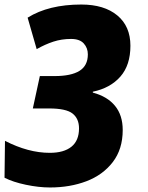

<svg xmlns="http://www.w3.org/2000/svg" viewBox="-59 -589 652 848"><path d="M-39 196 -37 33Q66 86 161 86Q223 86 256.5 59Q290 32 290 -22Q290 -65 261.5 -87.5Q233 -110 158 -110H86L117 -253H182Q255 -253 292 -276Q329 -299 329 -349Q329 -377 311 -397Q293 -417 255 -417Q213 -417 176.5 -405Q140 -393 103 -372L63 -511Q156 -569 300 -569Q401 -569 459 -521Q517 -473 517 -387Q517 -301 472.5 -250.5Q428 -200 351 -184V-180Q415 -163 449 -121.5Q483 -80 483 -15Q483 70 439 127Q395 184 322.5 211.5Q250 239 162 239Q112 239 55 227Q-2 215 -39 196Z"/></svg>

Font: Noto Sans Display Black
Style: Italic
Weight: 900
Italic angle: -12°
Designer: Monotype Design team
Foundry: Monotype Imaging Inc.
Version: Version 1.000